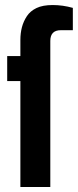

<svg xmlns="http://www.w3.org/2000/svg" viewBox="-20 -746 311 766"><path d="M270.6 -714.6V-625.5H222.4Q180.7 -625.5 180.7 -582.5V0H61.3V-422.7H8.7V-522.2H61.3V-586.4Q61.3 -613.8 67.5 -637.5Q73.8 -661.2 87.3 -681.6Q100.8 -702 125.5 -713.9Q150.3 -725.9 190.3 -725.9Q230.2 -725.9 270.6 -714.6Z"/></svg>

Font: Puralecka Narrow
Style: Bold
Weight: 700
Designer: Hector Gatti, Marcela Romero, Pablo Cosgaya and Nicolas Silva
Version: Version 1.004;PS 001.004;hotconv 1.0.70;makeotf.lib2.5.58329